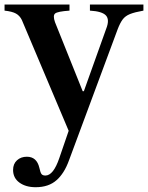

<svg xmlns="http://www.w3.org/2000/svg" viewBox="-26 -544 634 822"><path d="M126.5 257.5Q84.5 257.5 57.2 237.8Q30 218 30 183.5Q30 157.5 46.8 142.2Q63.5 127 89 127Q131.5 127 142.5 174.5Q147 195.5 152 201.5Q157 207.5 168.5 207.5Q202.5 207.5 228 132.5L268 16L67.5 -458.5Q58.5 -477 42.2 -486Q26 -495 -6.5 -498.5V-524.5H271.5V-498.5Q220.5 -495 210 -486.2Q199.5 -477.5 209.5 -449L328 -153.5H333L428.5 -420.5Q444 -459.5 427.8 -477.5Q411.5 -495.5 359 -498.5V-524.5H588V-498.5Q551 -492 530.5 -483.8Q510 -475.5 499 -460.5Q488 -445.5 478 -419.5L270.5 139.5Q259 171.5 245.2 192.8Q231.5 214 216.5 227Q182.5 257.5 126.5 257.5Z"/></svg>

Font: Libre Caslon Text Medium
Style: Regular
Weight: 500
Designer: Pablo Impallari, Rodrigo Fuenzalida, Katja Schimmel
Foundry: Pablo Impallari, Rodrigo Fuenzalida
Version: Version 2.000